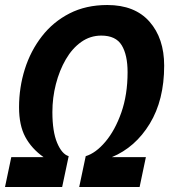

<svg xmlns="http://www.w3.org/2000/svg" viewBox="-38 -746 675 766"><path d="M-18 0 7 -119H136Q88 -153 63 -199.5Q38 -246 38 -318Q38 -397 61 -470Q84 -543 129 -601Q174 -659 239.5 -692.5Q305 -726 390 -726Q500 -726 558.5 -659.5Q617 -593 617 -484Q617 -347 559.5 -252.5Q502 -158 408 -119H544L519 0H278L304 -123Q344 -135 382.5 -180.5Q421 -226 446 -297Q471 -368 471 -458Q471 -527 447.5 -565.5Q424 -604 366 -604Q322 -604 286 -578.5Q250 -553 224.5 -509Q199 -465 185 -410.5Q171 -356 171 -299Q171 -221 190 -176Q209 -131 236 -123L210 0Z"/></svg>

Font: Geist Mono ExtraBold
Style: Italic
Weight: 800
Italic angle: -12°
Monospace: yes
Designer: Basement.studio, Andrés Briganti, Mateo Zaragoza
Foundry: Basement.studio, Vercel, Andrés Briganti, Guido Ferreyra, Mateo Zaragoza
Version: Version 1.500; ttfautohint (v1.8.4.7-5d5b)